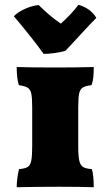

<svg xmlns="http://www.w3.org/2000/svg" viewBox="-20 -783 463 805"><path d="M384 -708Q369 -694 311 -631Q273 -589 254 -570Q235 -564 208.5 -560.5Q182 -557 163 -557Q115 -624 38 -715Q56 -733 85 -746Q114 -759 142 -762Q189 -715 235 -684Q280 -724 309 -763Q360 -748 384 -708ZM60 -74Q85 -76 96 -83Q107 -90 111 -109Q115 -128 115 -170V-333Q115 -374 111 -391Q107 -408 96.5 -415Q86 -422 59 -426Q50 -456 50 -502Q106 -500 216 -500Q301 -500 373 -502Q373 -478 371.5 -461Q370 -444 364 -426Q338 -423 327 -416Q316 -409 312 -391.5Q308 -374 308 -333V-170Q308 -128 312.5 -109Q317 -90 328 -83Q339 -76 365 -74Q373 -51 373 2Q323 0 227 0Q136 0 50 2Q50 -15 53 -38Q56 -61 60 -74Z"/></svg>

Font: Vollkorn SC Black
Style: Regular
Weight: 900
Designer: Friedrich Althausen
Foundry: Friedrich Althausen
Version: Version 4.015